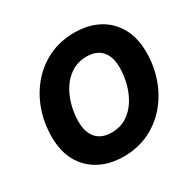

<svg xmlns="http://www.w3.org/2000/svg" viewBox="-163 -907 1095 1087"><g transform="rotate(-30 384.5 -364.0)"><path d="M347.2 10.3Q259.3 10.3 191.7 -24.9Q124 -60.1 85.9 -127Q47.9 -193.8 47.9 -289.6Q47.9 -379.9 76.4 -460.7Q105 -541.5 158.2 -603.8Q211.4 -666 286.1 -701.9Q360.8 -737.8 453.1 -737.8Q541 -737.8 608.2 -702.9Q675.3 -668 713.6 -600.8Q752 -533.7 752 -437.5Q752 -347.2 723.1 -266.4Q694.3 -185.5 641.1 -123.3Q587.9 -61 513.4 -25.4Q439 10.3 347.2 10.3ZM354.5 -141.6Q411.1 -141.6 453.1 -168Q495.1 -194.3 522.7 -238.3Q550.3 -282.2 564 -334.5Q577.6 -386.7 577.6 -438Q577.6 -486.8 562.3 -519.8Q546.9 -552.7 517.3 -569.3Q487.8 -585.9 445.8 -585.9Q389.6 -585.9 347.4 -559.3Q305.2 -532.7 277.3 -488.8Q249.5 -444.8 235.8 -392.8Q222.2 -340.8 222.2 -289.6Q222.2 -241.2 237.8 -208.3Q253.4 -175.3 283 -158.4Q312.5 -141.6 354.5 -141.6Z"/></g></svg>

Font: Inter 17pt ExtraBold
Style: Italic
Weight: 800
Italic angle: -9.3988°
Version: Version 4.001;git-66647c0bb